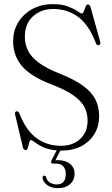

<svg xmlns="http://www.w3.org/2000/svg" viewBox="-20 -732 556 950"><path d="M284 13Q281 13 278.5 13L254.5 60.5Q260 60.5 266.5 60.5Q304.5 60.5 326.8 79Q349 97.5 349 127.5Q349 159.5 326.5 179.2Q304 199 267 199Q236 199 214.8 184.5Q193.5 170 190.5 148.5Q190 137.5 198 137Q205 136.5 208.5 145Q213 164 228.2 172.2Q243.5 180.5 261.5 180.5Q305.5 180.5 305.5 128.5Q305.5 105.5 293.5 91.5Q281.5 77.5 257.5 77.5H242Q235 77.5 233.2 73Q231.5 68.5 234.5 62L260.5 12Q219.5 8.5 193.2 -4Q167 -16.5 152.5 -27.8Q138 -39 132.5 -39Q127.5 -39 124.8 -26.5Q122 -14 118.2 -1.8Q114.5 10.5 107.5 10.5Q96.5 10.5 93.5 -2.5L54.5 -166Q52 -178.5 61 -181Q70 -183.5 75.5 -171.5Q108.5 -86.5 160.8 -48.5Q213 -10.5 282 -10.5Q339.5 -10.5 376.2 -44Q413 -77.5 413.5 -135.5Q413.5 -170 398.8 -200.2Q384 -230.5 345.5 -258.5Q307 -286.5 235.5 -314Q131 -354 88 -405.8Q45 -457.5 45 -527.5Q45 -581 70.8 -622.5Q96.5 -664 140.8 -687.8Q185 -711.5 240.5 -711.5Q287 -711.5 316.5 -700Q346 -688.5 362.5 -677Q379 -665.5 386 -665.5Q391 -665.5 395 -676.5Q399 -687.5 403.5 -698.8Q408 -710 415 -710Q424 -710 428.5 -695.5L475.5 -526Q479.5 -513 470.5 -509.5Q460 -505 455 -517.5Q420 -609.5 366.5 -648.5Q313 -687.5 243.5 -687.5Q182.5 -687.5 142.8 -650.8Q103 -614 103 -550.5Q103 -514.5 117.8 -483.2Q132.5 -452 169.5 -423.5Q206.5 -395 273.5 -368.5Q348.5 -339 391.5 -307.2Q434.5 -275.5 452.5 -239Q470.5 -202.5 470.5 -157.5Q470.5 -108.5 447.8 -70Q425 -31.5 383.2 -9.2Q341.5 13 284 13Z"/></svg>

Font: Fraunces 144pt Soft Light
Style: Regular
Weight: 300
Version: Version 1.000;[0bf87f6ff]